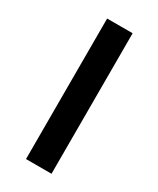

<svg xmlns="http://www.w3.org/2000/svg" viewBox="-147 -590 527 639"><g transform="rotate(30 117.0 -270.0)"><path d="M166 -540V0H68V-540Z"/></g></svg>

Font: Pathway Extreme Condensed Medium
Style: Regular
Weight: 500
Width: 3
Version: Version 1.001;gftools[0.9.26]